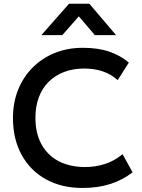

<svg xmlns="http://www.w3.org/2000/svg" viewBox="-20 -964 738 1000"><path d="M410 15Q301 15 219.5 -30Q138 -75 92.8 -157.2Q47.5 -239.5 47.5 -349.5Q47.5 -429.5 74.2 -496.2Q101 -563 149.8 -612Q198.5 -661 265 -688Q331.5 -715 411 -715Q491 -715 549.2 -695Q607.5 -675 651 -638L593 -546.5Q560 -577 516 -592Q472 -607 419 -607Q360.5 -607 313.5 -589Q266.5 -571 233.2 -537.8Q200 -504.5 182.2 -457.2Q164.5 -410 164.5 -350.5Q164.5 -269.5 196.2 -212Q228 -154.5 286.2 -124.2Q344.5 -94 424 -94Q477 -94 526.2 -109.8Q575.5 -125.5 618.5 -161L670.5 -66.5Q620 -27 555.2 -6Q490.5 15 410 15ZM195.5 -781 339.5 -944.5H445.5L584.5 -781H474L390.5 -879L304.5 -781Z"/></svg>

Font: Geologica EX
Style: Regular
Weight: 400
Designer: Sindre Bremnes, Frode Helland
Foundry: Monokrom Skriftforlag AS
Version: Version 1.010;gftools[0.9.28]